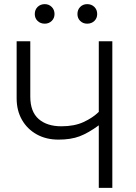

<svg xmlns="http://www.w3.org/2000/svg" viewBox="-20 -903 655 923"><path d="M125.6 -704.6V-438.5Q125.6 -366.2 165.6 -331Q205.6 -295.9 275.4 -295.9Q337.4 -295.9 381.5 -316.2Q425.6 -336.4 454.9 -365.1V-704.6H520V0H454.9V-300.5Q404.6 -263.6 362.6 -247.7Q320.5 -231.8 261 -231.8Q201.5 -231.8 156.2 -257.2Q110.8 -282.6 85.4 -327.2Q60 -371.8 60 -430.3V-704.6ZM195.4 -789.2Q174.4 -789.2 160.8 -802.3Q147.2 -815.4 147.2 -835.4Q147.2 -856.4 160.8 -869.7Q174.4 -883.1 195.4 -883.1Q214.9 -883.1 228.5 -869.7Q242.1 -856.4 242.1 -835.4Q242.1 -815.4 228.5 -802.3Q214.9 -789.2 195.4 -789.2ZM399 -789.2Q379 -789.2 365.6 -802.3Q352.3 -815.4 352.3 -835.4Q352.3 -856.4 365.6 -869.7Q379 -883.1 399 -883.1Q420 -883.1 433.6 -869.7Q447.2 -856.4 447.2 -835.4Q447.2 -815.4 433.6 -802.3Q420 -789.2 399 -789.2Z"/></svg>

Font: Fira Code Light
Style: Regular
Weight: 300
Monospace: yes
Designer: Carrois Corporate, Edenspiekermann AG, Nikita Prokopov
Foundry: Carrois Corporate, Edenspiekermann AG, Nikita Prokopov
Version: Version 6.000; ttfautohint (v1.8.2) -l 8 -r 50 -G 200 -x 14 